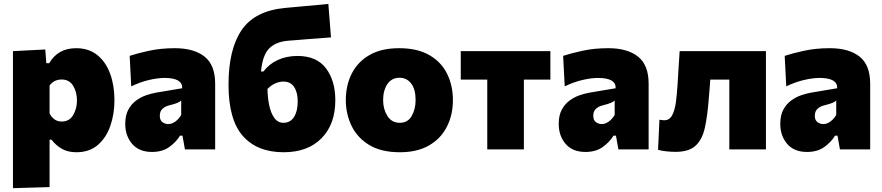

<svg xmlns="http://www.w3.org/2000/svg" viewBox="-20 -761 4491 978"><path d="M46 197.5V-500.5L210.5 -509L216 -439H230.5Q275 -515.5 367.5 -515.5Q432.5 -515.5 476 -480.2Q519.5 -445 541.2 -385Q563 -325 563 -250.5Q563 -181 542.2 -120.5Q521.5 -60 478.5 -22.8Q435.5 14.5 369 14.5Q326 14.5 295.5 -2.8Q265 -20 242.5 -49.5H232.5V192ZM294.5 -142Q333.5 -142 352.8 -175Q372 -208 372 -249Q372 -292.5 352.5 -324.2Q333 -356 294 -356Q255 -356 232.5 -325.5V-183.5Q241 -165.5 256.5 -153.8Q272 -142 294.5 -142Z M754.5 13Q688.5 13 653.2 -28Q618 -69 618 -130Q618 -173.5 633.5 -202.2Q649 -231 673.2 -248.8Q697.5 -266.5 724.5 -275.8Q751.5 -285 774.5 -289L908 -311.5Q910.5 -364 818 -364Q783.5 -364 738.5 -353.5Q693.5 -343 648.5 -321L640.5 -476.5Q678 -489 738 -502.2Q798 -515.5 871 -515.5Q967.5 -515.5 1021.8 -472.8Q1076 -430 1076 -334V0H922L909.5 -70H897Q877.5 -37.5 842.2 -12.2Q807 13 754.5 13ZM837 -129Q855.5 -129 873 -141.8Q890.5 -154.5 903 -175.5V-249Q895.5 -242 883 -236.8Q870.5 -231.5 839 -223.5Q820 -218.5 807 -206Q794 -193.5 794 -171.5Q794 -148.5 807.5 -138.8Q821 -129 837 -129Z M1425 14.5Q1290.5 14.5 1217.2 -68.2Q1144 -151 1144 -329.5Q1144 -510 1211 -608Q1278 -706 1431.5 -720.5Q1442.5 -721.5 1469 -724Q1495.5 -726.5 1529 -729.5Q1562.5 -732.5 1595.5 -735.5Q1628.5 -738.5 1652.5 -741L1666 -570.5Q1642 -568.5 1608 -566Q1574 -563.5 1540 -561Q1505.5 -558 1479.8 -556Q1454 -554 1446.5 -553.5Q1384.5 -548 1351 -514.2Q1317.5 -480.5 1309.5 -397H1322Q1350 -434.5 1394.5 -455.2Q1439 -476 1495.5 -476Q1593 -476 1640.5 -413Q1688 -350 1688 -250.5Q1688 -128 1617.8 -56.8Q1547.5 14.5 1425 14.5ZM1423.5 -345.5Q1405 -345.5 1384 -337Q1363 -328.5 1342.5 -308Q1343 -265.5 1351 -226Q1359 -186.5 1376.8 -161Q1394.5 -135.5 1424 -135.5Q1459 -135.5 1477.8 -165.2Q1496.5 -195 1496.5 -245Q1496.5 -290 1478.2 -317.8Q1460 -345.5 1423.5 -345.5Z M2017 14.5Q1921 14.5 1860.2 -22.8Q1799.5 -60 1770.5 -120.5Q1741.5 -181 1741.5 -251Q1741.5 -326 1771.5 -385.8Q1801.5 -445.5 1861.8 -480.5Q1922 -515.5 2013 -515.5Q2106.5 -515.5 2167.2 -480.2Q2228 -445 2257.5 -385Q2287 -325 2287 -251Q2287 -175 2256 -114.8Q2225 -54.5 2165 -20Q2105 14.5 2017 14.5ZM2016.5 -135.5Q2057.5 -135.5 2077.2 -170.5Q2097 -205.5 2097 -251Q2097 -306.5 2074.2 -335.8Q2051.5 -365 2015.5 -365Q1975 -365 1953.2 -332.5Q1931.5 -300 1931.5 -251Q1931.5 -205.5 1953.2 -170.5Q1975 -135.5 2016.5 -135.5Z M2462 0V-355.5H2327V-500.5H2783.5V-355.5H2648.5V0Z M2962.5 13Q2896.5 13 2861.2 -28Q2826 -69 2826 -130Q2826 -173.5 2841.5 -202.2Q2857 -231 2881.2 -248.8Q2905.5 -266.5 2932.5 -275.8Q2959.5 -285 2982.5 -289L3116 -311.5Q3118.5 -364 3026 -364Q2991.5 -364 2946.5 -353.5Q2901.5 -343 2856.5 -321L2848.5 -476.5Q2886 -489 2946 -502.2Q3006 -515.5 3079 -515.5Q3175.5 -515.5 3229.8 -472.8Q3284 -430 3284 -334V0H3130L3117.5 -70H3105Q3085.5 -37.5 3050.2 -12.2Q3015 13 2962.5 13ZM3045 -129Q3063.5 -129 3081 -141.8Q3098.5 -154.5 3111 -175.5V-249Q3103.5 -242 3091 -236.8Q3078.5 -231.5 3047 -223.5Q3028 -218.5 3015 -206Q3002 -193.5 3002 -171.5Q3002 -148.5 3015.5 -138.8Q3029 -129 3045 -129Z M3421 12.5Q3399 12.5 3373.2 9.8Q3347.5 7 3332 2L3339 -151Q3346.5 -150 3353.2 -149.2Q3360 -148.5 3364.5 -148.5Q3390.5 -148.5 3404 -174.2Q3417.5 -200 3422.8 -240.2Q3428 -280.5 3431 -324.5Q3433.5 -370.5 3436.5 -415.5Q3439.5 -460.5 3442 -500.5H3881.5V0H3695V-355.5H3598Q3596 -329 3594 -303Q3592 -277 3590 -254.5Q3583.5 -170.5 3570.5 -110.8Q3557.5 -51 3523.5 -19.2Q3489.5 12.5 3421 12.5Z M4091 13Q4025 13 3989.8 -28Q3954.5 -69 3954.5 -130Q3954.5 -173.5 3970 -202.2Q3985.5 -231 4009.8 -248.8Q4034 -266.5 4061 -275.8Q4088 -285 4111 -289L4244.5 -311.5Q4247 -364 4154.5 -364Q4120 -364 4075 -353.5Q4030 -343 3985 -321L3977 -476.5Q4014.5 -489 4074.5 -502.2Q4134.5 -515.5 4207.5 -515.5Q4304 -515.5 4358.2 -472.8Q4412.5 -430 4412.5 -334V0H4258.5L4246 -70H4233.5Q4214 -37.5 4178.8 -12.2Q4143.5 13 4091 13ZM4173.5 -129Q4192 -129 4209.5 -141.8Q4227 -154.5 4239.5 -175.5V-249Q4232 -242 4219.5 -236.8Q4207 -231.5 4175.5 -223.5Q4156.5 -218.5 4143.5 -206Q4130.5 -193.5 4130.5 -171.5Q4130.5 -148.5 4144 -138.8Q4157.5 -129 4173.5 -129Z"/></svg>

Font: Heraclito ExtraBold
Style: Regular
Weight: 800
Designer: Kostas Bartsokas (font) & Cristiano Sobral (main changes)
Foundry: Kostas Bartsokas (font) & Cristiano Sobral (main changes)
Version: Version 1.00;July 8, 2020;FontCreator 13.0.0.2655 64-bit